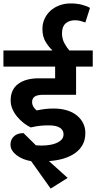

<svg xmlns="http://www.w3.org/2000/svg" viewBox="-30 -933 560 1118"><path d="M151 5Q129 2 107.5 -6.5Q86 -15 69 -27.5Q52 -40 41.5 -56Q31 -72 31 -91Q31 -120 51 -139Q71 -158 107 -158L179 -87Q210 -84 239 -86.5Q268 -89 290.5 -97Q313 -105 326.5 -118Q340 -131 340 -151Q340 -175 319 -189Q298 -203 253 -203Q226 -203 203 -200.5Q180 -198 149 -191Q128 -201 107.5 -217Q87 -233 70 -253.5Q53 -274 42.5 -298Q32 -322 32 -348Q32 -412 76 -444.5Q120 -477 195 -477H291V-545H-10V-639H274V-641Q256 -657 236.5 -688Q217 -719 217 -764Q217 -797 230 -824.5Q243 -852 265 -871.5Q287 -891 317 -902Q347 -913 381 -913Q417 -913 446.5 -905.5Q476 -898 494 -887L467 -802Q454 -807 439 -811Q424 -815 406 -815Q373 -815 352 -796.5Q331 -778 331 -739Q331 -706 346 -679.5Q361 -653 374 -639H510V-545H413V-381H222Q187 -381 172 -370.5Q157 -360 157 -339Q157 -324 164.5 -311.5Q172 -299 184 -290Q212 -296 234.5 -298.5Q257 -301 283 -301Q324 -301 358 -291Q392 -281 416 -262Q440 -243 453.5 -217Q467 -191 467 -158Q467 -119 451 -90Q435 -61 406.5 -41Q378 -21 339.5 -9.5Q301 2 255 5L364 103L265 165Z"/></svg>

Font: Mukta
Style: Bold
Weight: 700
Designer: Girish Dalvi and Yashodeep Gholap
Foundry: Ek Type
Version: Version 2.538;PS 1.002;hotconv 16.6.51;makeotf.lib2.5.65220;